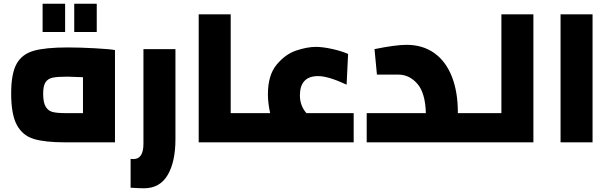

<svg xmlns="http://www.w3.org/2000/svg" viewBox="-20 -765 3295 1032"><path d="M40 0ZM598 -496V0H329Q222 0 162 -18Q102 -36 71 -92.5Q40 -149 40 -263Q40 -369 69 -421.5Q98 -474 161 -492Q224 -510 344 -510Q411 -510 491 -505.5Q571 -501 598 -496ZM332 -157H426V-350Q363 -353 342 -353Q289 -353 263 -347.5Q237 -342 224.5 -322.5Q212 -303 212 -262Q212 -214 225.5 -191.5Q239 -169 263 -163Q287 -157 332 -157ZM209 -745H330V-593H209ZM379 -745H500V-593H379Z M682 244V89L697 90Q751 90 751 8V-501H923V-17Q923 105 881 176Q839 247 754 247Q732 247 682 244Z M1321 -157V0H1048V-688H1220V-157Z M1881 -157V0H1321V-157H1432Q1420 -212 1420 -258Q1420 -361 1467 -417.5Q1514 -474 1572.5 -493.5Q1631 -513 1678 -513Q1714 -513 1764.5 -502Q1815 -491 1851 -475L1843 -310Q1744 -356 1690 -356Q1592 -356 1592 -252Q1592 -197 1627 -157Z M2552 -157V0H1951V-157H2269Q2266 -266 2223 -315Q2180 -364 2121 -364H2006L1993 -501Q2106 -524 2165 -524Q2252 -524 2314 -480Q2376 -436 2408.5 -354Q2441 -272 2441 -160V-157Z M2847 -688V0H2552V-157H2675V-688Z M2993 -688H3165V0H2993Z"/></svg>

Font: Cairo Black
Style: Regular
Weight: 900
Designer: Mohamed Gaber, the designers of Titillium
Foundry: Kief Type Foundry
Version: Version 2.009; ttfautohint (v1.5.33-1714) -l 8 -r 50 -G 200 